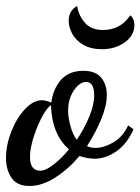

<svg xmlns="http://www.w3.org/2000/svg" viewBox="-32 -588 468 640"><path d="M-12 -62Q-12 -104 5.5 -149Q23 -194 51 -224Q79 -254 108 -254Q120 -254 139 -246Q145 -292 171.5 -322Q198 -352 246 -352Q286 -352 305 -329.5Q324 -307 324 -271Q324 -236 305.5 -191Q287 -146 258 -101Q270 -95 286 -95Q314 -95 346 -113.5Q378 -132 395 -170L413 -157Q392 -109 356.5 -84Q321 -59 283 -59Q260 -59 233 -68Q196 -24 152 4Q108 32 66 32Q25 32 6.5 5Q-12 -22 -12 -62ZM282 -271Q282 -315 254 -315Q241 -315 227 -302Q213 -289 204 -267.5Q195 -246 195 -220Q195 -197 203 -167.5Q211 -138 224 -122Q249 -159 265.5 -199Q282 -239 282 -271ZM198 -90Q141 -140 138 -237Q126 -231 109 -200Q92 -169 80 -131Q68 -93 68 -65Q68 -19 102 -19Q120 -19 146 -39Q172 -59 198 -90ZM197 -519Q197 -552 225 -568Q231 -534 252 -511Q273 -488 311 -488Q370 -488 402 -537Q416 -526 416 -504Q416 -470 384 -447Q352 -424 309 -424Q270 -424 245 -439Q220 -454 208.5 -476Q197 -498 197 -519Z"/></svg>

Font: Dancing Script
Style: Bold
Weight: 700
Designer: Pablo Impallari
Foundry: Pablo Impallari
Version: Version 2.000